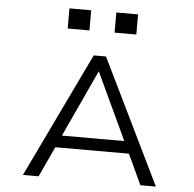

<svg xmlns="http://www.w3.org/2000/svg" viewBox="-61 -1012 1082 1073"><g transform="rotate(5 480.0 -475.0)"><path d="M853 0 512 -700H443L107 0H195L274 -170H687L766 0ZM285 -837H407V-950H285ZM305 -238 479 -614 655 -238ZM548 -837H670V-950H548Z"/></g></svg>

Font: altertype_V2
Style: Regular
Weight: 400
Designer: Simon Renaud
Version: Version 2.001;Glyphs 3.1.2 (3151)